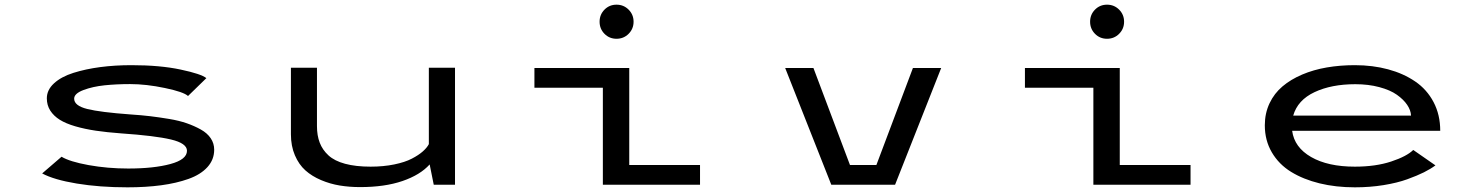

<svg xmlns="http://www.w3.org/2000/svg" viewBox="-20 -791 6340 822"><path d="M525.5 11Q406.5 11 308.5 -5.2Q210.5 -21.5 160.5 -48.5L243.5 -120Q278 -99 359.2 -84.2Q440.5 -69.5 529 -69.5Q638.5 -69.5 709.5 -88.8Q780.5 -108 780.5 -145.5Q780.5 -177.5 712 -193.8Q643.5 -210 498 -220Q437 -224.5 390 -231.5Q343 -238.5 302.5 -250.2Q262 -262 236 -278.2Q210 -294.5 195.2 -317.5Q180.5 -340.5 180.5 -370Q180.5 -406 211.2 -434.2Q242 -462.5 294.2 -479Q346.5 -495.5 409.5 -503.8Q472.5 -512 542.5 -512Q665 -512 753.2 -493.2Q841.5 -474.5 863.5 -456.5L785 -380Q766 -397.5 686 -414.2Q606 -431 537 -431Q479 -431 428 -425.8Q377 -420.5 337.2 -405.5Q297.5 -390.5 297.5 -368.5Q297.5 -338.5 353.2 -324.5Q409 -310.5 539.5 -301Q585.5 -298 623 -293.5Q660.5 -289 704 -281.8Q747.5 -274.5 779.8 -263.2Q812 -252 839.8 -236.5Q867.5 -221 882.2 -199Q897 -177 897 -150Q897 -107.5 868 -75.5Q839 -43.5 787 -25Q735 -6.5 669.8 2.2Q604.5 11 525.5 11Z M1522 10Q1475.5 10 1434.5 3.2Q1393.5 -3.5 1354.5 -20Q1315.5 -36.5 1287.5 -61.5Q1259.5 -86.5 1242.5 -126.2Q1225.5 -166 1225.5 -216V-501H1337V-251Q1337 -211 1348.8 -180.2Q1360.5 -149.5 1386.2 -125.8Q1412 -102 1457.5 -89.8Q1503 -77.5 1566.5 -77.5Q1621.5 -77.5 1667.8 -87Q1714 -96.5 1743.2 -111.8Q1772.5 -127 1790.2 -142.8Q1808 -158.5 1816 -174V-501H1928V0H1837L1819.5 -87Q1779 -42 1703 -16Q1627 10 1522 10Z M2671.2 -646.2Q2650 -625 2619.5 -625Q2589 -625 2568 -646.2Q2547 -667.5 2547 -698Q2547 -728.5 2568 -749.8Q2589 -771 2619.5 -771Q2650 -771 2671.2 -749.8Q2692.5 -728.5 2692.5 -698Q2692.5 -667.5 2671.2 -646.2ZM2674 -84.5H2977V0H2561V-415.5H2268V-500H2674Z M3888.5 -500H4009.5L3812 0H3539L3341.5 -500H3462.5L3619 -84.5H3732Z M4771.2 -646.2Q4750 -625 4719.5 -625Q4689 -625 4668 -646.2Q4647 -667.5 4647 -698Q4647 -728.5 4668 -749.8Q4689 -771 4719.5 -771Q4750 -771 4771.2 -749.8Q4792.5 -728.5 4792.5 -698Q4792.5 -667.5 4771.2 -646.2ZM4774 -84.5H5077V0H4661V-415.5H4368V-500H4774Z M6125.5 -83Q6104.5 -67.5 6076 -53.2Q6047.5 -39 6004.8 -23.5Q5962 -8 5903.5 1.5Q5845 11 5780.5 11Q5699 11 5629.5 -6Q5560 -23 5507.5 -55.2Q5455 -87.5 5425 -138.8Q5395 -190 5395 -254.5Q5395 -306 5415.2 -348.8Q5435.5 -391.5 5470.8 -421.2Q5506 -451 5554.8 -471.8Q5603.5 -492.5 5660.2 -502.2Q5717 -512 5780 -512Q5857 -512 5922.8 -494.2Q5988.5 -476.5 6038.8 -442.2Q6089 -408 6117.5 -353.8Q6146 -299.5 6146 -231H5512Q5521.5 -160 5593.2 -118.8Q5665 -77.5 5780.5 -77.5Q5869.5 -77.5 5936 -99.5Q6002.5 -121.5 6030.5 -149ZM5782.5 -430.5Q5680 -430.5 5607.8 -396.5Q5535.5 -362.5 5516.5 -296H6021Q6020 -319 6004.5 -342Q5989 -365 5960.5 -385.2Q5932 -405.5 5885.2 -418Q5838.5 -430.5 5782.5 -430.5Z"/></svg>

Font: League Mono Extended
Style: Regular
Weight: 400
Width: 9
Designer: Tyler Finck
Foundry: The League of Moveable Type / Tyler Finck
Version: Version 2.210